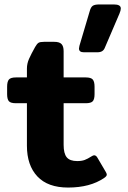

<svg xmlns="http://www.w3.org/2000/svg" viewBox="-20 -828 575 863"><path d="M335 -610Q335 -614 337 -622L383 -777Q388 -796 397 -802Q406 -808 426 -808H492Q523 -808 523 -790Q523 -781 517 -767L451 -613Q447 -603 439 -598Q431 -593 417 -593H357Q335 -593 335 -610ZM101 -173V-364H52Q28 -364 20 -373Q12 -382 12 -405V-438Q12 -461 20 -470.5Q28 -480 52 -480H101V-520Q101 -542 110.5 -563.5Q120 -585 138 -617Q146 -631 153 -635.5Q160 -640 178 -640H224Q247 -640 256.5 -630Q266 -620 266 -598V-480H365Q389 -480 397 -470.5Q405 -461 405 -438V-405Q405 -382 397 -373Q389 -364 365 -364H266V-177Q266 -138 280 -121Q294 -104 327 -104Q347 -104 360.5 -109Q374 -114 391 -125Q399 -130 403 -130Q412 -130 418 -119L455 -56Q460 -48 460 -43Q460 -36 448 -28Q385 15 286 15Q195 15 148 -35Q101 -85 101 -173Z"/></svg>

Font: Mitr Medium
Style: Regular
Weight: 500
Designer: Thanarat Vachiruckul
Foundry: Cadson Demak
Version: Version 1.002